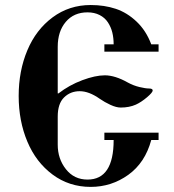

<svg xmlns="http://www.w3.org/2000/svg" viewBox="-20 -731 696 768"><path d="M342.8 -710.9Q397.5 -710.9 442.9 -695.8Q488.3 -680.7 526.4 -644.5Q564.5 -608.4 585 -553.7H614.3V-524.4H397.5V-553.7H434.6Q434.6 -579.1 429.2 -601.1Q423.8 -623 411.6 -641.6Q399.4 -660.2 378.4 -670.9Q357.4 -681.6 330.1 -681.6Q275.4 -681.6 243.2 -643.6Q210.9 -605.5 210.9 -543.9V-357.4H213.9Q256.8 -390.6 309.1 -410.2Q361.3 -429.7 399.4 -429.7Q440.4 -429.7 492.2 -400.4Q513.7 -388.7 538.1 -382.8Q562.5 -377 576.2 -377Q590.8 -377 590.8 -369.1Q590.8 -361.3 567.9 -341.8Q544.9 -322.3 523.4 -312.5Q497.1 -300.8 462.9 -300.8Q445.3 -300.8 421.9 -311.5Q398.4 -322.3 378.9 -335.9Q335.9 -366.2 298.8 -366.2Q261.7 -366.2 236.3 -341.3Q210.9 -316.4 210.9 -264.6V-152.3Q210.9 -95.7 243.7 -54.2Q276.4 -12.7 330.1 -12.7Q434.6 -12.7 434.6 -170.9H397.5V-200.2H614.3V-170.9H585Q560.5 -80.1 493.2 -31.7Q425.8 16.6 342.8 16.6Q256.8 16.6 190.4 -32.7Q124 -82 89.4 -164.6Q54.7 -247.1 54.7 -347.2Q54.7 -447.3 89.4 -529.8Q124 -612.3 190.4 -661.6Q256.8 -710.9 342.8 -710.9Z"/></svg>

Font: Monomakh Unicode TT
Style: Medium
Weight: 500
Designer: Alexey Kryukov, Aleksandr Andreev
Version: Version 1.1